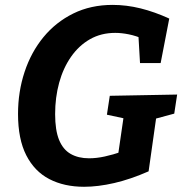

<svg xmlns="http://www.w3.org/2000/svg" viewBox="-20 -736 739 769"><path d="M316.7 12.1Q236.9 12.1 177.4 -18.8Q118 -49.7 85.1 -114.3Q52.2 -178.9 52.2 -279.6Q52.2 -368.5 78.4 -447.7Q104.5 -526.9 154.1 -587.3Q203.8 -647.6 273.7 -682Q343.6 -716.4 431.1 -716.4Q486.6 -716.4 543.2 -702.4Q599.8 -688.3 657.9 -661.6L623.4 -483.3H540.8L534.1 -598.9L556.2 -579Q525.2 -592.5 496.1 -598.4Q466.9 -604.3 441.6 -604.3Q385 -604.3 340.5 -579Q295.9 -553.6 264.5 -508.5Q233 -463.3 216.9 -404.5Q200.8 -345.7 200.8 -278.9Q200.8 -214.5 216.6 -175.7Q232.5 -136.9 263.1 -119.5Q293.6 -102 336.7 -102Q366.6 -102 399.4 -109.2Q432.3 -116.4 469.1 -128.9L450.1 -96L477.2 -282.4L496.2 -257.7L408.2 -276.6L419.7 -352.3L689.5 -357.3L677.9 -280.9L590.9 -257.4L608.1 -282.4L575.2 -49.8Q503 -18 437.7 -2.9Q372.4 12.1 316.7 12.1Z"/></svg>

Font: Bitter Thin
Style: Italic
Weight: 100
Italic angle: -9°
Designer: Sol Matas, and Bitter project Authors
Foundry: Sol Matas
Version: Version 2.002